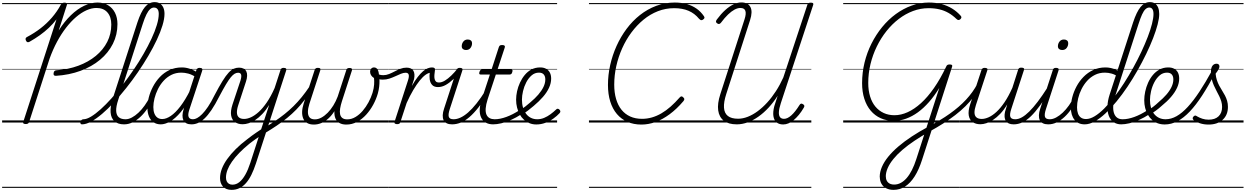

<svg xmlns="http://www.w3.org/2000/svg" viewBox="-20 -1154 11730 1808"><path d="M507 -440Q494 -439 488 -446Q482 -453 485 -467Q487 -479 493 -485Q499 -491 510 -492Q623 -500 717.5 -535Q812 -570 882 -627.5Q952 -685 990 -760Q1028 -835 1028 -923Q1028 -995 991.5 -1037Q955 -1079 888 -1079Q843 -1079 794 -1057Q745 -1035 696.5 -993.5Q648 -952 602.5 -893.5Q557 -835 517.5 -761.5Q478 -688 447 -602L254 -5Q251 4 244 9Q237 14 222 14Q208 14 201.5 9Q195 4 199 -6L512 -972Q480 -930 441 -893Q402 -856 356 -823Q310 -790 257 -760Q245 -754 237 -757.5Q229 -761 224 -773Q219 -784 221.5 -792.5Q224 -801 235 -806Q305 -843 363 -888Q421 -933 469 -988.5Q517 -1044 553 -1110Q559 -1120 566.5 -1124.5Q574 -1129 588 -1129Q602 -1129 608 -1123.5Q614 -1118 610 -1108L533 -867Q586 -951 647 -1010Q708 -1069 772 -1099.5Q836 -1130 899 -1130Q956 -1130 998 -1104.5Q1040 -1079 1063 -1033.5Q1086 -988 1086 -927Q1086 -827 1043 -741.5Q1000 -656 922 -591Q844 -526 738 -487Q632 -448 507 -440ZM0 605H939V615H0ZM0 -20H939V0H0ZM0 -505H939V-500H0ZM0 -1125H939V-1115H0Z M752 17Q742 17 738.5 9.5Q735 2 737 -7Q739 -16 747 -23.5Q755 -31 766 -31Q796 -31 837.5 -56Q879 -81 928 -125Q977 -169 1030 -228Q1083 -287 1136 -356Q1189 -425 1239 -498.5Q1289 -572 1331.5 -646Q1374 -720 1406.5 -789.5Q1439 -859 1457 -919Q1475 -979 1475 -1024Q1475 -1035 1483 -1041Q1491 -1047 1502 -1047Q1513 -1047 1521 -1041Q1529 -1035 1529 -1024Q1529 -977 1510 -914.5Q1491 -852 1457 -779.5Q1423 -707 1377.5 -629.5Q1332 -552 1279 -474.5Q1226 -397 1168.5 -325Q1111 -253 1053.5 -190.5Q996 -128 941 -81.5Q886 -35 838 -9Q790 17 752 17ZM1147 17Q1092 17 1059 -11.5Q1026 -40 1021.5 -95Q1017 -150 1043 -230L1274 -943Q1307 -1043 1345.5 -1088.5Q1384 -1134 1436 -1134Q1466 -1134 1486.5 -1120.5Q1507 -1107 1518 -1082.5Q1529 -1058 1529 -1024Q1529 -1012 1521 -1005.5Q1513 -999 1502 -999Q1491 -999 1483 -1005.5Q1475 -1012 1475 -1024Q1475 -1043 1470 -1056Q1465 -1069 1455 -1076Q1445 -1083 1430 -1083Q1411 -1083 1393.5 -1067.5Q1376 -1052 1359 -1018Q1342 -984 1324 -928L1094 -216Q1072 -150 1074 -109.5Q1076 -69 1098.5 -50Q1121 -31 1162 -31Q1172 -31 1176.5 -23.5Q1181 -16 1179 -7Q1177 2 1168.5 9.5Q1160 17 1147 17ZM911 605H1305V615H911ZM911 -20H1305V0H911ZM911 -505H1305V-500H911ZM911 -1125H1305V-1115H911Z M1148 17Q1137 17 1132.5 9.5Q1128 2 1129.5 -7Q1131 -16 1139.5 -23.5Q1148 -31 1163 -31Q1191 -31 1222 -47.5Q1253 -64 1284 -93Q1315 -122 1343 -161.5Q1371 -201 1394 -247Q1399 -257 1408 -256.5Q1417 -256 1423.5 -249.5Q1430 -243 1425 -233Q1400 -179 1369 -133Q1338 -87 1302 -53.5Q1266 -20 1227.5 -1.5Q1189 17 1148 17ZM1305 605V615ZM1305 -20V0ZM1305 -505V-500ZM1305 -1125V-1115Z M1494 17Q1455 17 1426.5 -2Q1398 -21 1383 -57Q1368 -93 1368 -141Q1368 -185 1381 -236Q1394 -287 1420 -337Q1446 -387 1485 -428.5Q1524 -470 1576 -494.5Q1628 -519 1693 -519Q1731 -519 1770.5 -505.5Q1810 -492 1841 -469L1829 -425Q1787 -452 1753 -461Q1719 -470 1688 -470Q1636 -470 1594 -449Q1552 -428 1520 -392.5Q1488 -357 1467 -314.5Q1446 -272 1435 -228Q1424 -184 1424 -146Q1424 -111 1433.5 -86Q1443 -61 1461.5 -47Q1480 -33 1508 -33Q1545 -33 1588.5 -62.5Q1632 -92 1678.5 -152.5Q1725 -213 1771 -305L1785 -266Q1735 -161 1682.5 -99Q1630 -37 1582 -10Q1534 17 1494 17ZM1782 17Q1754 17 1735 7Q1716 -3 1707 -22Q1698 -41 1698.5 -67Q1699 -93 1709 -125L1829 -494Q1834 -506 1840.5 -510.5Q1847 -515 1860 -515Q1878 -515 1883 -507.5Q1888 -500 1884 -488L1763 -122Q1747 -73 1756.5 -52Q1766 -31 1797 -31Q1806 -31 1810 -23.5Q1814 -16 1812.5 -7Q1811 2 1803.5 9.5Q1796 17 1782 17ZM1305 605H1940V615H1305ZM1305 -20H1940V0H1305ZM1305 -505H1940V-500H1305ZM1305 -1125H1940V-1115H1305Z M1784 17Q1773 17 1769.5 9.5Q1766 2 1768.5 -7Q1771 -16 1778.5 -23.5Q1786 -31 1798 -31Q1815 -31 1836.5 -42.5Q1858 -54 1883.5 -79.5Q1909 -105 1938.5 -148.5Q1968 -192 2000 -257Q2043 -339 2075 -390.5Q2107 -442 2132.5 -469.5Q2158 -497 2181.5 -507Q2205 -517 2231 -517Q2241 -517 2243.5 -509.5Q2246 -502 2243.5 -493Q2241 -484 2235 -476.5Q2229 -469 2222 -469Q2206 -469 2189.5 -459.5Q2173 -450 2153.5 -426.5Q2134 -403 2108 -359.5Q2082 -316 2046 -248Q2006 -169 1971 -117.5Q1936 -66 1904.5 -37Q1873 -8 1843.5 4.5Q1814 17 1784 17ZM1940 605H2040V615H1940ZM1940 -20H2040V0H1940ZM1940 -505H2040V-500H1940ZM1940 -1125H2040V-1115H1940Z M2161 634Q2108 634 2080 603Q2052 572 2052 524Q2052 480 2069.5 434.5Q2087 389 2120 343Q2153 297 2200 250Q2247 203 2307 158Q2329 140 2351.5 124Q2374 108 2395.5 93Q2417 78 2439 64L2515 -166Q2483 -115 2449.5 -80Q2416 -45 2383.5 -24Q2351 -3 2321 6.5Q2291 16 2265 16Q2222 16 2193 -4.5Q2164 -25 2156.5 -66.5Q2149 -108 2170 -172L2244 -394Q2256 -433 2250.5 -451Q2245 -469 2222 -469Q2211 -469 2206 -476.5Q2201 -484 2202.5 -493Q2204 -502 2211 -509.5Q2218 -517 2231 -517Q2256 -517 2273.5 -508Q2291 -499 2299.5 -481.5Q2308 -464 2307 -439.5Q2306 -415 2296 -385L2224 -165Q2210 -123 2211 -93.5Q2212 -64 2229 -49Q2246 -34 2279 -34Q2309 -34 2344 -50Q2379 -66 2417 -100.5Q2455 -135 2493 -190.5Q2531 -246 2566 -325L2621 -494Q2625 -506 2631.5 -510.5Q2638 -515 2651 -515Q2668 -515 2673.5 -508Q2679 -501 2674 -488L2390 385Q2370 446 2347 492.5Q2324 539 2296 570.5Q2268 602 2234.5 618Q2201 634 2161 634ZM2169 585Q2204 585 2234 561Q2264 537 2290 491Q2316 445 2337 380L2416 136Q2402 145 2387 156Q2372 167 2357.5 177.5Q2343 188 2329 199Q2274 244 2233 286Q2192 328 2164 368.5Q2136 409 2122 446Q2108 483 2108 518Q2108 538 2115 553Q2122 568 2135.5 576.5Q2149 585 2169 585ZM2040 605H2730V615H2040ZM2040 -20H2730V0H2040ZM2040 -505H2730V-500H2040ZM2040 -1125H2730V-1115H2040Z M2474 100Q2466 104 2460.5 99Q2455 94 2453 85.5Q2451 77 2453 68Q2455 59 2463 55Q2518 21 2567 -12Q2616 -45 2660 -80Q2704 -115 2744 -154.5Q2784 -194 2821.5 -240Q2859 -286 2895 -340Q2903 -352 2911 -350Q2919 -348 2923 -339.5Q2927 -331 2920 -321Q2885 -262 2848 -213Q2811 -164 2770.5 -122.5Q2730 -81 2684 -43.5Q2638 -6 2586 29Q2534 64 2474 100ZM2730 605V615ZM2730 -20V0ZM2730 -505V-500ZM2730 -1125V-1115Z M2936 19Q2897 19 2872 4Q2847 -11 2835.5 -38Q2824 -65 2825 -101Q2826 -137 2840 -180L2943 -495Q2947 -506 2953.5 -510.5Q2960 -515 2973 -515Q2990 -515 2995 -509.5Q3000 -504 2996 -492L2893 -175Q2880 -134 2879.5 -101Q2879 -68 2894.5 -49Q2910 -30 2945 -30Q2976 -30 3006.5 -46.5Q3037 -63 3066 -92.5Q3095 -122 3119 -161Q3143 -200 3160 -245L3241 -494Q3244 -505 3251 -509.5Q3258 -514 3271 -514Q3287 -514 3292 -508.5Q3297 -503 3294 -491L3200 -201Q3188 -164 3183 -133Q3178 -102 3182.5 -79Q3187 -56 3203.5 -43Q3220 -30 3250 -30Q3290 -30 3327 -52Q3364 -74 3395 -110Q3426 -146 3450 -190.5Q3474 -235 3488 -280Q3501 -324 3503 -358.5Q3505 -393 3502 -419Q3482 -432 3473.5 -447Q3465 -462 3465 -479Q3465 -495 3475 -507Q3485 -519 3502 -519Q3524 -519 3536 -498.5Q3548 -478 3549 -440Q3553 -420 3553.5 -393.5Q3554 -367 3550.5 -337Q3547 -307 3538 -274Q3523 -221 3495 -169Q3467 -117 3428.5 -74.5Q3390 -32 3342.5 -6.5Q3295 19 3241 19Q3203 19 3177 4.5Q3151 -10 3139 -38Q3127 -66 3129 -107Q3104 -67 3072.5 -38.5Q3041 -10 3006.5 4.5Q2972 19 2936 19ZM2730 605H3618V615H2730ZM2730 -20H3618V0H2730ZM2730 -505H3618V-500H2730ZM2730 -1125H3618V-1115H2730Z M3584 -404Q3563 -404 3547 -408.5Q3531 -413 3520 -417L3522 -465Q3535 -458 3550.5 -452Q3566 -446 3589 -446Q3617 -446 3644 -457Q3671 -468 3697.5 -482Q3724 -496 3751 -506.5Q3778 -517 3808 -517Q3815 -517 3818.5 -509.5Q3822 -502 3821 -493Q3820 -484 3815 -476.5Q3810 -469 3799 -469Q3779 -469 3755 -459Q3731 -449 3704 -436.5Q3677 -424 3647.5 -414Q3618 -404 3584 -404ZM3617 605H3642V615H3617ZM3617 -20H3642V0H3617ZM3617 -505H3642V-500H3617ZM3617 -1125H3642V-1115H3617Z M3719 15Q3707 15 3699.5 10Q3692 5 3695 -6L3821 -394Q3834 -433 3828.5 -451Q3823 -469 3800 -469Q3790 -469 3785.5 -476.5Q3781 -484 3782.5 -493Q3784 -502 3791 -509.5Q3798 -517 3809 -517Q3832 -517 3848 -509.5Q3864 -502 3872.5 -488Q3881 -474 3882.5 -453.5Q3884 -433 3879 -409L3858 -344Q3887 -395 3913.5 -429Q3940 -463 3963.5 -483Q3987 -503 4008 -511Q4029 -519 4047 -519Q4058 -519 4063 -511.5Q4068 -504 4066 -494Q4064 -484 4056.5 -476.5Q4049 -469 4036 -469Q4015 -469 3988.5 -450.5Q3962 -432 3932.5 -395.5Q3903 -359 3871.5 -306Q3840 -253 3809 -184L3750 -4Q3747 6 3740.5 10.5Q3734 15 3719 15ZM3643 605H4047V615H3643ZM3643 -20H4047V0H3643ZM3643 -505H4047V-500H3643ZM3643 -1125H4047V-1115H3643Z M4104 -334Q4068 -334 4049.5 -354Q4031 -374 4026.5 -406Q4022 -438 4027 -474L4045 -519Q4063 -519 4070 -514Q4077 -509 4076 -495Q4072 -469 4070.5 -447.5Q4069 -426 4072.5 -410.5Q4076 -395 4085.5 -386Q4095 -377 4113 -377Q4140 -377 4169.5 -395Q4199 -413 4229.5 -442.5Q4260 -472 4287 -506Q4293 -514 4302 -509.5Q4311 -505 4316 -495.5Q4321 -486 4313 -477Q4282 -440 4248 -407.5Q4214 -375 4178 -354.5Q4142 -334 4104 -334ZM4047 605H4070V615H4047ZM4047 -20H4070V0H4047ZM4047 -505H4070V-500H4047ZM4047 -1125H4070V-1115H4047Z M4237 17Q4207 17 4187 7Q4167 -3 4157.5 -22.5Q4148 -42 4149 -69.5Q4150 -97 4162 -132L4280 -494Q4284 -506 4290 -510.5Q4296 -515 4310 -515Q4326 -515 4332 -509Q4338 -503 4334 -491L4216 -129Q4199 -78 4206 -54.5Q4213 -31 4251 -31Q4262 -31 4266 -23.5Q4270 -16 4268.5 -7Q4267 2 4259 9.5Q4251 17 4237 17ZM4368 -683Q4351 -683 4339.5 -692Q4328 -701 4328 -719Q4328 -743 4343 -762.5Q4358 -782 4385 -782Q4403 -782 4414 -773Q4425 -764 4425 -745Q4425 -722 4410.5 -702.5Q4396 -683 4368 -683ZM4069 605H4394V615H4069ZM4069 -20H4394V0H4069ZM4069 -505H4394V-500H4069ZM4069 -1125H4394V-1115H4069Z M4237 17Q4226 17 4221.5 9.5Q4217 2 4218.5 -7Q4220 -16 4228.5 -23.5Q4237 -31 4252 -31Q4282 -31 4316 -46.5Q4350 -62 4387.5 -94.5Q4425 -127 4467 -179.5Q4509 -232 4555 -306Q4563 -317 4571.5 -315.5Q4580 -314 4584.5 -305Q4589 -296 4583 -286Q4533 -203 4487.5 -145Q4442 -87 4400 -51Q4358 -15 4317.5 1Q4277 17 4237 17ZM4394 605V615ZM4394 -20V0ZM4394 -505V-500ZM4394 -1125V-1115Z M4625 17Q4582 17 4553.5 0Q4525 -17 4510.5 -48Q4496 -79 4497.5 -122Q4499 -165 4516 -218L4593 -452H4507Q4496 -452 4493.5 -458.5Q4491 -465 4495 -477Q4499 -489 4505 -494.5Q4511 -500 4521 -500H4609L4677 -709Q4681 -721 4687.5 -725.5Q4694 -730 4708 -730Q4725 -730 4731 -724Q4737 -718 4733 -706L4665 -500H4792Q4803 -500 4805.5 -494Q4808 -488 4804 -476Q4801 -463 4794.5 -457.5Q4788 -452 4778 -452H4649L4572 -219Q4556 -169 4553.5 -133Q4551 -97 4561 -74.5Q4571 -52 4591 -41.5Q4611 -31 4638 -31Q4648 -31 4652 -23.5Q4656 -16 4655 -7Q4654 2 4646.5 9.5Q4639 17 4625 17ZM4394 605H4782V615H4394ZM4394 -20H4782V0H4394ZM4394 -505H4782V-500H4394ZM4394 -1125H4782V-1115H4394Z M4623 17Q4611 17 4607 9.5Q4603 2 4606 -7Q4609 -16 4617.5 -23.5Q4626 -31 4639 -31Q4687 -31 4747 -52.5Q4807 -74 4873 -117Q4880 -122 4886.5 -119Q4893 -116 4897 -108Q4901 -100 4900 -92Q4899 -84 4891 -79Q4840 -46 4791.5 -24.5Q4743 -3 4700.5 7Q4658 17 4623 17ZM4781 605V615ZM4781 -20V0ZM4781 -505V-500ZM4781 -1125V-1115Z M4876 -116Q4903 -133 4928.5 -152.5Q4954 -172 4976 -192Q5018 -227 5049 -263Q5080 -299 5097.5 -335Q5115 -371 5115 -406Q5115 -436 5100 -453Q5085 -470 5055 -470Q5016 -470 4986 -444Q4956 -418 4935.5 -378.5Q4915 -339 4905 -295.5Q4895 -252 4895 -216Q4895 -175 4905 -141.5Q4915 -108 4933.5 -83Q4952 -58 4979 -44.5Q5006 -31 5039 -31Q5073 -31 5104 -44Q5135 -57 5163.5 -78Q5192 -99 5216 -122Q5224 -131 5232.5 -130Q5241 -129 5248 -122Q5255 -115 5256.5 -107Q5258 -99 5250 -89Q5225 -62 5191 -37.5Q5157 -13 5116 2.5Q5075 18 5030 18Q4995 18 4966 6Q4937 -6 4913.5 -27Q4890 -48 4874 -77Q4858 -106 4849 -141Q4840 -176 4840 -215Q4840 -253 4849 -294.5Q4858 -336 4876.5 -376Q4895 -416 4922 -448.5Q4949 -481 4985 -500Q5021 -519 5067 -519Q5101 -519 5124 -505.5Q5147 -492 5158.5 -469Q5170 -446 5170 -414Q5170 -371 5150 -327.5Q5130 -284 5093 -241.5Q5056 -199 5006 -157Q4981 -135 4953 -114Q4925 -93 4896 -75ZM4782 605H5226V615H4782ZM4782 -20H5226V0H4782ZM4782 -505H5226V-500H4782ZM4782 -1125H5226V-1115H4782Z M6020 19Q5947 19 5888.5 -6.5Q5830 -32 5789 -80.5Q5748 -129 5726.5 -198Q5705 -267 5705 -354Q5705 -448 5726 -541.5Q5747 -635 5786 -721.5Q5825 -808 5880.5 -882.5Q5936 -957 6006.5 -1012.5Q6077 -1068 6159.5 -1099Q6242 -1130 6334 -1130Q6397 -1130 6448 -1115.5Q6499 -1101 6539.5 -1072.5Q6580 -1044 6609 -1001Q6616 -991 6613 -983.5Q6610 -976 6598 -968Q6587 -962 6580 -964.5Q6573 -967 6562 -978Q6521 -1028 6463.5 -1052.5Q6406 -1077 6328 -1077Q6248 -1077 6175 -1048.5Q6102 -1020 6039.5 -968.5Q5977 -917 5926 -848.5Q5875 -780 5839 -699.5Q5803 -619 5783.5 -532Q5764 -445 5764 -357Q5764 -282 5781.5 -222Q5799 -162 5832.5 -120.5Q5866 -79 5914.5 -57Q5963 -35 6026 -35Q6073 -35 6118.5 -48Q6164 -61 6208 -86.5Q6252 -112 6295 -150Q6338 -188 6381 -237Q6389 -246 6397 -246.5Q6405 -247 6414 -237Q6424 -229 6424 -220.5Q6424 -212 6415 -201Q6352 -127 6285.5 -78Q6219 -29 6152.5 -5Q6086 19 6020 19ZM5526 605H6464V615H5526ZM5526 -20H6464V0H5526ZM5526 -505H6464V-500H5526ZM5526 -1125H6464V-1115H5526Z M6918 17Q6840 17 6796 -17Q6752 -51 6743 -114.5Q6734 -178 6763 -267L6991 -972Q7008 -1024 6999 -1051.5Q6990 -1079 6952 -1079Q6926 -1079 6897 -1063.5Q6868 -1048 6836 -1017.5Q6804 -987 6769 -940Q6760 -929 6751 -928Q6742 -927 6732 -935Q6722 -942 6722 -950.5Q6722 -959 6730 -970Q6770 -1024 6809.5 -1059.5Q6849 -1095 6887.5 -1113Q6926 -1131 6961 -1131Q7024 -1131 7046.5 -1087.5Q7069 -1044 7043 -964L6819 -269Q6794 -192 6797.5 -140Q6801 -88 6834 -62Q6867 -36 6930 -36Q6975 -36 7022 -54.5Q7069 -73 7115 -107Q7161 -141 7204.5 -188.5Q7248 -236 7286.5 -295.5Q7325 -355 7356 -424L7583 -1110Q7586 -1120 7593.5 -1124.5Q7601 -1129 7615 -1129Q7630 -1129 7635.5 -1124.5Q7641 -1120 7638 -1109L7333 -183Q7316 -131 7314.5 -98.5Q7313 -66 7325.5 -50.5Q7338 -35 7363 -35Q7395 -35 7431.5 -67.5Q7468 -100 7508 -164Q7515 -176 7523 -178Q7531 -180 7541 -173Q7552 -167 7554 -159Q7556 -151 7549 -140Q7527 -102 7503 -73Q7479 -44 7454.5 -23.5Q7430 -3 7405 7.5Q7380 18 7355 18Q7316 18 7292.5 -2Q7269 -22 7263 -60Q7257 -98 7271 -153Q7279 -178 7287 -203Q7295 -228 7303 -252Q7264 -191 7218.5 -141.5Q7173 -92 7123 -56.5Q7073 -21 7021 -2Q6969 17 6918 17ZM6464 605H7620V615H6464ZM6464 -20H7620V0H6464ZM6464 -505H7620V-500H6464ZM6464 -1125H7620V-1115H6464Z M8394 634Q8356 634 8326.5 619.5Q8297 605 8281 577.5Q8265 550 8265 512Q8265 500 8273.5 493Q8282 486 8293.5 485.5Q8305 485 8313.5 491Q8322 497 8322 510Q8322 544 8342.5 564Q8363 584 8400 584Q8464 584 8517.5 523Q8571 462 8609 343L8825 -326Q8779 -251 8728 -193Q8677 -135 8623 -96Q8569 -57 8512 -36.5Q8455 -16 8397 -16Q8329 -16 8274 -40.5Q8219 -65 8179.5 -111.5Q8140 -158 8119 -224Q8098 -290 8098 -371Q8098 -470 8121 -564.5Q8144 -659 8186.5 -743.5Q8229 -828 8287 -899Q8345 -970 8415.5 -1021.5Q8486 -1073 8565 -1101.5Q8644 -1130 8727 -1130Q8792 -1130 8846.5 -1115.5Q8901 -1101 8946.5 -1073Q8992 -1045 9027 -1005Q9034 -997 9033 -989Q9032 -981 9022 -972Q9012 -964 9003.5 -965.5Q8995 -967 8986 -976Q8951 -1010 8911.5 -1032.5Q8872 -1055 8826 -1066Q8780 -1077 8724 -1077Q8649 -1077 8578 -1050.5Q8507 -1024 8443.5 -975.5Q8380 -927 8327.5 -861Q8275 -795 8236.5 -716Q8198 -637 8177 -550Q8156 -463 8156 -373Q8156 -302 8173.5 -245.5Q8191 -189 8223.5 -150Q8256 -111 8301.5 -90Q8347 -69 8403 -69Q8464 -69 8527 -97.5Q8590 -126 8652.5 -182.5Q8715 -239 8775 -325Q8835 -411 8890 -527Q8894 -538 8901.5 -542.5Q8909 -547 8923 -547Q8953 -547 8946 -527L8663 350Q8633 444 8593 507Q8553 570 8503.5 602Q8454 634 8394 634ZM7920 605H8962V615H7920ZM7920 -20H8962V0H7920ZM7920 -505H8962V-500H7920ZM7920 -1125H8962V-1115H7920Z M8264 512Q8264 466 8284.5 418Q8305 370 8344 322Q8383 274 8439 226Q8495 178 8565.5 131.5Q8636 85 8720 40Q8778 9 8829 -21.5Q8880 -52 8924 -83.5Q8968 -115 9006 -147.5Q9044 -180 9076.5 -215Q9109 -250 9136 -287.5Q9163 -325 9185 -367Q9191 -379 9200 -378Q9209 -377 9214.5 -369Q9220 -361 9215 -350Q9187 -295 9151.5 -246.5Q9116 -198 9072 -154.5Q9028 -111 8975.5 -70.5Q8923 -30 8861.5 9Q8800 48 8729 87Q8655 129 8591.5 171.5Q8528 214 8478 257Q8428 300 8393 343Q8358 386 8339.5 428Q8321 470 8321 510Q8321 522 8312.5 529Q8304 536 8292.5 536.5Q8281 537 8272.5 530.5Q8264 524 8264 512ZM8961 605H9011V615H8961ZM8961 -20H9011V0H8961ZM8961 -505H9011V-500H8961ZM8961 -1125H9011V-1115H8961Z M9212 16Q9168 16 9139 -4.5Q9110 -25 9102.5 -66.5Q9095 -108 9116 -172L9222 -494Q9227 -506 9233 -510.5Q9239 -515 9253 -515Q9269 -515 9275.5 -509Q9282 -503 9277 -491L9170 -165Q9156 -123 9156.5 -93.5Q9157 -64 9174.5 -49Q9192 -34 9225 -34Q9255 -34 9290.5 -50Q9326 -66 9364 -101Q9402 -136 9439.5 -191.5Q9477 -247 9513 -327L9567 -496Q9571 -508 9577 -512.5Q9583 -517 9597 -517Q9614 -517 9620.5 -511.5Q9627 -506 9622 -494L9503 -128Q9486 -77 9494 -54Q9502 -31 9540 -31Q9550 -31 9554 -23.5Q9558 -16 9556.5 -7Q9555 2 9547 9.5Q9539 17 9525 17Q9499 17 9480.5 9Q9462 1 9452 -14.5Q9442 -30 9440 -52Q9438 -74 9444 -101L9465 -171Q9433 -118 9399 -82.5Q9365 -47 9332 -25.5Q9299 -4 9268.5 6Q9238 16 9212 16ZM9012 605H9683V615H9012ZM9012 -20H9683V0H9012ZM9012 -505H9683V-500H9012ZM9012 -1125H9683V-1115H9012Z M9525 17Q9514 17 9509.5 9.5Q9505 2 9506.5 -7Q9508 -16 9516.5 -23.5Q9525 -31 9540 -31Q9570 -31 9602.5 -49Q9635 -67 9672.5 -104Q9710 -141 9752.5 -197Q9795 -253 9844 -330Q9851 -341 9860 -339.5Q9869 -338 9874 -330Q9879 -322 9873 -312Q9820 -225 9774.5 -162Q9729 -99 9688 -59.5Q9647 -20 9607 -1.5Q9567 17 9525 17ZM9682 605V615ZM9682 -20V0ZM9682 -505V-500ZM9682 -1125V-1115Z M9851 17Q9821 17 9801 7Q9781 -3 9771.5 -22.5Q9762 -42 9763 -69.5Q9764 -97 9776 -132L9894 -494Q9898 -506 9904 -510.5Q9910 -515 9924 -515Q9940 -515 9946 -509Q9952 -503 9948 -491L9830 -129Q9813 -78 9820 -54.5Q9827 -31 9865 -31Q9876 -31 9880 -23.5Q9884 -16 9882.5 -7Q9881 2 9873 9.5Q9865 17 9851 17ZM9982 -683Q9965 -683 9953.5 -692Q9942 -701 9942 -719Q9942 -743 9957 -762.5Q9972 -782 9999 -782Q10017 -782 10028 -773Q10039 -764 10039 -745Q10039 -722 10024.5 -702.5Q10010 -683 9982 -683ZM9683 605H10008V615H9683ZM9683 -20H10008V0H9683ZM9683 -505H10008V-500H9683ZM9683 -1125H10008V-1115H9683Z M9851 17Q9840 17 9835.5 9.5Q9831 2 9832.5 -7Q9834 -16 9842.5 -23.5Q9851 -31 9866 -31Q9894 -31 9925 -47.5Q9956 -64 9987 -93Q10018 -122 10046 -161.5Q10074 -201 10097 -247Q10102 -257 10111 -256.5Q10120 -256 10126.5 -249.5Q10133 -243 10128 -233Q10103 -179 10072 -133Q10041 -87 10005 -53.5Q9969 -20 9930.5 -1.5Q9892 17 9851 17ZM10008 605V615ZM10008 -20V0ZM10008 -505V-500ZM10008 -1125V-1115Z M10194 17Q10133 17 10098.5 -25.5Q10064 -68 10064 -141Q10064 -187 10077.5 -239Q10091 -291 10117.5 -340.5Q10144 -390 10183.5 -430.5Q10223 -471 10275 -495Q10327 -519 10390 -519Q10415 -519 10440.5 -513.5Q10466 -508 10490 -496.5Q10514 -485 10536 -468L10522 -423Q10483 -451 10449.5 -460.5Q10416 -470 10385 -470Q10333 -470 10291 -449Q10249 -428 10217.5 -393Q10186 -358 10164.5 -315Q10143 -272 10132.5 -227.5Q10122 -183 10122 -143Q10122 -110 10131 -85Q10140 -60 10159 -46.5Q10178 -33 10207 -33Q10244 -33 10287.5 -59Q10331 -85 10377.5 -131.5Q10424 -178 10471.5 -239Q10519 -300 10564.5 -371Q10610 -442 10651.5 -517Q10693 -592 10727.5 -665.5Q10762 -739 10788 -806.5Q10814 -874 10828 -929.5Q10842 -985 10842 -1022Q10842 -1052 10832 -1067.5Q10822 -1083 10802 -1083Q10783 -1083 10766.5 -1067.5Q10750 -1052 10734.5 -1018Q10719 -984 10701 -928L10482 -252Q10467 -204 10463.5 -164Q10460 -124 10468.5 -94Q10477 -64 10497.5 -47.5Q10518 -31 10550 -31Q10560 -31 10563 -23.5Q10566 -16 10564.5 -7Q10563 2 10556 9.5Q10549 17 10539 17Q10496 17 10466 -4Q10436 -25 10421.5 -63Q10407 -101 10408.5 -152.5Q10410 -204 10429 -263L10650 -943Q10683 -1043 10720.5 -1088.5Q10758 -1134 10808 -1134Q10837 -1134 10856.5 -1120.5Q10876 -1107 10886 -1082Q10896 -1057 10896 -1022Q10896 -982 10881 -924Q10866 -866 10838.5 -795Q10811 -724 10773.5 -646.5Q10736 -569 10691.5 -490.5Q10647 -412 10597 -337.5Q10547 -263 10494.5 -199Q10442 -135 10390 -86.5Q10338 -38 10288.5 -10.5Q10239 17 10194 17ZM10008 605H10696V615H10008ZM10008 -20H10696V0H10008ZM10008 -505H10696V-500H10008ZM10008 -1125H10696V-1115H10008Z M10537 17Q10525 17 10521 9.5Q10517 2 10520 -7Q10523 -16 10531.5 -23.5Q10540 -31 10553 -31Q10601 -31 10661 -52.5Q10721 -74 10787 -117Q10794 -122 10800.5 -119Q10807 -116 10811 -108Q10815 -100 10814 -92Q10813 -84 10805 -79Q10754 -46 10705.5 -24.5Q10657 -3 10614.5 7Q10572 17 10537 17ZM10695 605V615ZM10695 -20V0ZM10695 -505V-500ZM10695 -1125V-1115Z M10785 -113Q10814 -129 10840.5 -149.5Q10867 -170 10890 -192Q10932 -227 10963 -262.5Q10994 -298 11011.5 -334.5Q11029 -371 11029 -406Q11029 -436 11014 -453Q10999 -470 10969 -470Q10958 -470 10953.5 -477Q10949 -484 10950.5 -494Q10952 -504 10960 -511.5Q10968 -519 10981 -519Q11016 -519 11039 -505.5Q11062 -492 11073 -469Q11084 -446 11084 -414Q11084 -371 11064 -327.5Q11044 -284 11007 -241Q10970 -198 10918 -156Q10893 -133 10864 -112Q10835 -91 10805 -73ZM10696 605H11140V615H10696ZM10696 -20H11140V0H10696ZM10696 -505H11140V-500H10696ZM10696 -1125H11140V-1115H10696Z M10948 18Q10912 18 10882 7Q10852 -4 10828.5 -25Q10805 -46 10788.5 -74.5Q10772 -103 10763.5 -137.5Q10755 -172 10755 -210Q10755 -249 10764 -291.5Q10773 -334 10791 -374.5Q10809 -415 10836 -447.5Q10863 -480 10899.5 -499.5Q10936 -519 10981 -519Q10990 -519 10993.5 -511.5Q10997 -504 10994.5 -494.5Q10992 -485 10985.5 -477.5Q10979 -470 10970 -470Q10930 -470 10900 -444Q10870 -418 10849.5 -378.5Q10829 -339 10819 -294.5Q10809 -250 10809 -213Q10809 -173 10818.5 -140Q10828 -107 10847 -82.5Q10866 -58 10893.5 -44.5Q10921 -31 10956 -31Q11008 -31 11059.5 -60Q11111 -89 11164.5 -147Q11218 -205 11274.5 -290.5Q11331 -376 11393 -489Q11398 -498 11407.5 -496.5Q11417 -495 11423 -487Q11429 -479 11424 -468Q11360 -347 11301 -256Q11242 -165 11184 -104Q11126 -43 11067.5 -12.5Q11009 18 10948 18ZM11140 605V615ZM11140 -20V0ZM11140 -505V-500ZM11140 -1125V-1115Z M11360 19Q11316 19 11278.5 6.5Q11241 -6 11219 -24Q11211 -32 11211 -40.5Q11211 -49 11219 -57Q11228 -66 11235 -66Q11242 -66 11253 -58Q11275 -45 11302.5 -36Q11330 -27 11361 -27Q11422 -27 11455 -59Q11488 -91 11488 -147Q11488 -174 11480.5 -199Q11473 -224 11461 -248.5Q11449 -273 11435.5 -298Q11422 -323 11410 -350.5Q11398 -378 11390.5 -409Q11383 -440 11383 -476Q11383 -516 11397.5 -535Q11412 -554 11436 -554Q11450 -554 11456.5 -546.5Q11463 -539 11463 -529Q11463 -516 11454.5 -500.5Q11446 -485 11427 -460Q11430 -427 11439 -399.5Q11448 -372 11461 -347.5Q11474 -323 11488.5 -300.5Q11503 -278 11515.5 -254Q11528 -230 11535.5 -204Q11543 -178 11543 -147Q11543 -71 11493.5 -26Q11444 19 11360 19ZM11140 605H11690V615H11140ZM11140 -20H11690V0H11140ZM11140 -505H11690V-500H11140ZM11140 -1125H11690V-1115H11140Z"/></svg>

Font: Playwrite CU Guides
Style: Regular
Weight: 400
Designer: Veronika Burian, José Scaglione
Foundry: TypeTogether
Version: Version 1.003